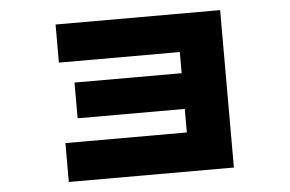

<svg xmlns="http://www.w3.org/2000/svg" viewBox="-46 -640 1091 723"><g transform="rotate(-5 500.0 -278.5)"><path d="M186 19V-128H645V-217H240V-352H645V-432H188V-576H810V19Z"/></g></svg>

Font: Murecho Black
Style: Regular
Weight: 900
Designer: Neil Summerour
Foundry: Positype
Version: Version 1.010; ttfautohint (v1.8.3)